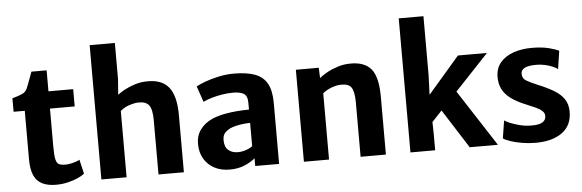

<svg xmlns="http://www.w3.org/2000/svg" viewBox="-51 -980 3507 1157"><g transform="rotate(-5 1702.5 -402.0)"><path d="M246.5 8Q195.5 8 162.2 -8.8Q129 -25.5 112.8 -62Q96.5 -98.5 96.5 -158.5V-452.5H29V-534Q66 -544.5 88.2 -554Q110.5 -563.5 120.5 -587Q125.5 -598.5 131.2 -614Q137 -629.5 143.5 -647.5Q150 -665.5 157 -684H249V-557H398.5V-452.5H249V-223Q249 -170 254.5 -145.8Q260 -121.5 273.5 -114.8Q287 -108 312.5 -108Q325.5 -108 342.5 -111.2Q359.5 -114.5 375 -119.5Q390.5 -124.5 399 -130L419 -44.5Q405.5 -32.5 378.5 -20.2Q351.5 -8 317 0Q282.5 8 246.5 8Z M520.5 0V-812.5H673V-595L666 -499.5Q683 -513 707.5 -526.5Q737 -542.5 772 -553.5Q807 -564.5 844 -565Q935 -567.5 977.2 -514.5Q1019.5 -461.5 1019.5 -345.5V0H866V-328Q866 -394 847 -419Q828 -444 781 -442.5Q760 -442 729.5 -432.5Q699 -423 673 -401V0Z M1595.5 0H1451V-47Q1428.5 -27 1389.2 -9.5Q1350 8 1296.5 8Q1243.5 8 1203.5 -13.5Q1163.5 -35 1141.2 -73.5Q1119 -112 1119 -163Q1119 -214 1146.8 -250.5Q1174.5 -287 1222 -307.5Q1254.5 -321 1293.2 -328.5Q1332 -336 1370.8 -339Q1409.5 -342 1443 -342V-383Q1443 -425.5 1420.5 -438.8Q1398 -452 1356 -452Q1324.5 -452 1290.2 -446.5Q1256 -441 1225.5 -432Q1195 -423 1174.5 -412.5L1141.5 -508.5Q1158.5 -518.5 1194.5 -532Q1230.5 -545.5 1277 -555.8Q1323.5 -566 1370.5 -566Q1447.5 -566 1497.2 -548Q1547 -530 1571.2 -487Q1595.5 -444 1595.5 -368ZM1402.5 -259Q1380 -256.5 1359.2 -251.8Q1338.5 -247 1324.5 -241Q1305 -232 1289.8 -217Q1274.5 -202 1274.5 -171Q1274.5 -130.5 1297 -111.2Q1319.5 -92 1355 -92Q1373.5 -92 1391.8 -97Q1410 -102 1424 -108.8Q1438 -115.5 1443 -121.5V-261.5Q1425 -261.5 1402.5 -259Z M1745.5 0V-556.5H1884L1886.5 -494Q1905.5 -510 1935 -526.2Q1964.5 -542.5 2000.2 -553.5Q2036 -564.5 2072.5 -565Q2159.5 -567 2200.5 -518.8Q2241.5 -470.5 2241.5 -349.5V0H2088.5V-328Q2088.5 -393 2071.5 -419Q2054.5 -445 2005 -443Q1990 -442.5 1971.2 -437.8Q1952.5 -433 1933.2 -423.8Q1914 -414.5 1897.5 -401V0Z M2901.5 -557 2698 -341 2919 0H2748.5L2598.5 -235.5L2538 -171L2539.5 -99V0H2390V-811H2539.5V-453.5L2535 -336L2726 -557Z M2952 -35.5 2969 -143Q2977 -136.5 3001.5 -126Q3026 -115.5 3060 -106.8Q3094 -98 3130 -98Q3175.5 -97.5 3197 -110.2Q3218.5 -123 3218.5 -148.5Q3218.5 -166 3204.2 -179Q3190 -192 3165.5 -203.2Q3141 -214.5 3111 -226.5Q3057 -248 3021.8 -273.5Q2986.5 -299 2969.2 -331.8Q2952 -364.5 2952.5 -408.5Q2953 -460.5 2982.8 -495Q3012.5 -529.5 3062.2 -546.8Q3112 -564 3172.5 -564Q3234 -564 3277.2 -552.8Q3320.5 -541.5 3336.5 -532L3320 -422.5Q3310.5 -430.5 3290 -439.5Q3269.5 -448.5 3243.8 -454.2Q3218 -460 3191.5 -460Q3143 -460 3120.8 -448.2Q3098.5 -436.5 3098.5 -414.5Q3098 -386 3120.8 -372.2Q3143.5 -358.5 3184 -341.5Q3244 -317 3284.8 -292.8Q3325.5 -268.5 3346.2 -237.2Q3367 -206 3367 -161Q3367 -78 3307.5 -35Q3248 8 3147 8Q3104.5 8 3065.2 1.2Q3026 -5.5 2996.2 -15.5Q2966.5 -25.5 2952 -35.5Z"/></g></svg>

Font: Koeln Type Sans
Style: Bold
Weight: 700
Designer: Eben Sorkin
Foundry: Eben Sorkin
Version: Version 2.001